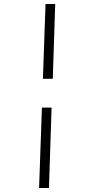

<svg xmlns="http://www.w3.org/2000/svg" viewBox="-20 -823 441 953"><path d="M174 110 188 -289H236L223 110ZM193 -432 206 -803H254L242 -432Z"/></svg>

Font: Literata Light
Style: Italic
Weight: 300
Italic angle: -2°
Designer: Latin by Veronika Burian and Jose Scaglione. Greek by Irene Vlachou. Cyrillic by Vera Evstafieva
Foundry: TypeTogether
Version: Version 3.103;gftools[0.9.29]